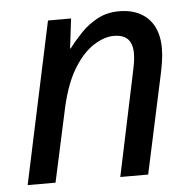

<svg xmlns="http://www.w3.org/2000/svg" viewBox="-45 -594 641 638"><g transform="rotate(-5 276.0 -274.5)"><path d="M22 0 137 -539H214L202 -440H204Q223 -465 247 -490Q271 -515 302.5 -532Q334 -549 375 -549Q416 -549 445.5 -533Q475 -517 490.5 -487Q506 -457 506 -414Q506 -391 502 -367Q498 -343 494 -325L424 0H331L402 -337Q407 -360 409.5 -375.5Q412 -391 412 -405Q412 -437 397 -453Q382 -469 350 -469Q318 -469 281.5 -445.5Q245 -422 214 -370Q183 -318 165 -230L115 0Z"/></g></svg>

Font: Noto Sans Display
Style: Italic
Weight: 400
Italic angle: -12°
Designer: Monotype Design Team
Foundry: Monotype Imaging Inc.
Version: Version 2.003